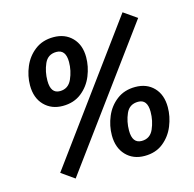

<svg xmlns="http://www.w3.org/2000/svg" viewBox="-109 -825 978 970"><g transform="rotate(-15 380.5 -340.0)"><path d="M101 -13 169 35 684 -667 615 -715ZM68 -479Q68 -528 88 -575.5Q108 -623 148 -653.5Q188 -684 245 -684Q305 -684 342 -646Q379 -608 379 -544Q379 -495 359.5 -447Q340 -399 300 -367.5Q260 -336 202 -336Q143 -336 105.5 -374.5Q68 -413 68 -479ZM289 -543Q289 -608 240 -608Q195 -608 177 -567Q159 -526 159 -479Q159 -412 207 -412Q251 -412 270 -454.5Q289 -497 289 -543ZM402 -128Q402 -178 422 -225.5Q442 -273 482 -303.5Q522 -334 579 -334Q639 -334 675.5 -296Q712 -258 712 -193Q712 -144 692.5 -96Q673 -48 633.5 -16.5Q594 15 536 15Q476 15 439 -24Q402 -63 402 -128ZM622 -193Q622 -258 574 -258Q528 -258 510 -217Q492 -176 492 -129Q492 -62 541 -62Q585 -62 603.5 -104Q622 -146 622 -193Z"/></g></svg>

Font: Fira Sans Condensed Medium
Style: Italic
Weight: 500
Width: 3
Italic angle: -8°
Designer: bBox Type GmbH & Carrois Corporate GbR & Edenspiekermann AG
Foundry: bBox Type GmbH & Carrois Corporate GbR & Edenspiekermann AG
Version: Version 4.301